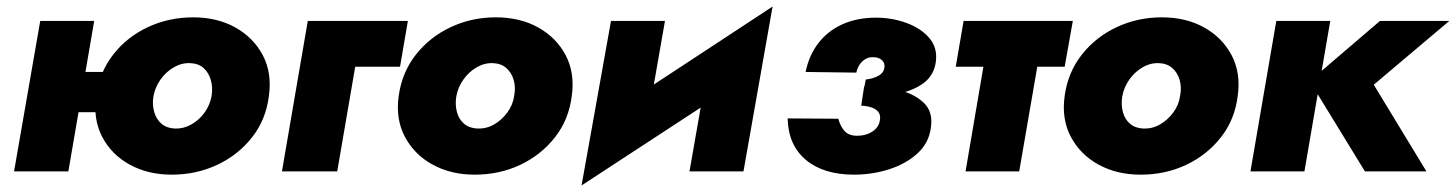

<svg xmlns="http://www.w3.org/2000/svg" viewBox="-20 -524 4451 587"><path d="M100 -181H396L418 -304H122ZM103 -460 23 0H189L268 -460ZM274 -231Q264 -160 292.5 -105.5Q321 -51 377 -20.5Q433 10 505 10Q580 10 644 -20Q708 -50 750.5 -104Q793 -158 802 -230Q812 -301 783.5 -355Q755 -409 699.5 -440Q644 -471 571 -471Q496 -471 432 -441Q368 -411 326 -357Q284 -303 274 -231ZM449 -229Q454 -257 470.5 -280.5Q487 -304 511 -318Q535 -332 561 -331Q587 -330 602.5 -316Q618 -302 624.5 -279.5Q631 -257 627 -231Q622 -203 605.5 -180Q589 -157 565 -143.5Q541 -130 515 -131Q490 -132 474 -145.5Q458 -159 451.5 -181.5Q445 -204 449 -229Z M921 -460 842 0H1011L1066 -320H1203L1227 -460Z M1199 -231Q1189 -160 1218 -105.5Q1247 -51 1303 -20.5Q1359 10 1431 10Q1507 10 1570.5 -20Q1634 -50 1676.5 -104Q1719 -158 1728 -230Q1738 -301 1709.5 -355Q1681 -409 1625.5 -440Q1570 -471 1496 -471Q1422 -471 1358 -441Q1294 -411 1251.5 -357Q1209 -303 1199 -231ZM1375 -229Q1380 -257 1396.5 -280.5Q1413 -304 1437 -318Q1461 -332 1487 -331Q1512 -330 1528 -316Q1544 -302 1550.5 -279.5Q1557 -257 1552 -231Q1548 -203 1531 -180Q1514 -157 1490.5 -143.5Q1467 -130 1440 -131Q1415 -132 1399 -145.5Q1383 -159 1377 -181.5Q1371 -204 1375 -229Z M2301 -312 2342 -504 1800 -148 1758 43ZM2013 -460H1848L1758 43L1952 -111ZM2342 -504 2149 -349 2088 0H2253Z M2617 -229Q2674 -228 2722.5 -237Q2771 -246 2803 -269.5Q2835 -293 2841 -334Q2847 -378 2821 -408Q2795 -438 2751 -454Q2707 -470 2658 -470Q2600 -470 2555 -449.5Q2510 -429 2481.5 -391.5Q2453 -354 2443 -304L2598 -302Q2601 -316 2608 -326.5Q2615 -337 2626 -343.5Q2637 -350 2651 -349Q2662 -349 2670 -344.5Q2678 -340 2681.5 -333.5Q2685 -327 2684 -318Q2682 -301 2665 -292Q2648 -283 2627 -281ZM2591 10Q2647 10 2698.5 -6.5Q2750 -23 2785 -55Q2820 -87 2826 -134Q2833 -182 2804.5 -209.5Q2776 -237 2727 -249Q2678 -261 2622 -260L2613 -201Q2631 -200 2644.5 -195.5Q2658 -191 2665.5 -181.5Q2673 -172 2670 -156Q2668 -142 2658.5 -131.5Q2649 -121 2634 -115Q2619 -109 2600 -109Q2575 -109 2562 -123.5Q2549 -138 2543 -161L2388 -162Q2390 -80 2444 -35Q2498 10 2591 10Z M2926 -460 2902 -320H3235L3260 -460ZM3007 -440 2932 0H3096L3172 -440Z M3235 -231Q3225 -160 3254 -105.5Q3283 -51 3339 -20.5Q3395 10 3467 10Q3543 10 3606.5 -20Q3670 -50 3712.5 -104Q3755 -158 3764 -230Q3774 -301 3745.5 -355Q3717 -409 3661.5 -440Q3606 -471 3532 -471Q3458 -471 3394 -441Q3330 -411 3287.5 -357Q3245 -303 3235 -231ZM3411 -229Q3416 -257 3432.5 -280.5Q3449 -304 3473 -318Q3497 -332 3523 -331Q3548 -330 3564 -316Q3580 -302 3586.5 -279.5Q3593 -257 3588 -231Q3584 -203 3567 -180Q3550 -157 3526.5 -143.5Q3503 -130 3476 -131Q3451 -132 3435 -145.5Q3419 -159 3413 -181.5Q3407 -204 3411 -229Z M3882 -460 3803 0H3968L4047 -460ZM4199 -460 3984 -276 4153 0H4341L4180 -265L4411 -460Z"/></svg>

Font: Jost ExtraBold
Style: Italic
Weight: 800
Italic angle: -5°
Version: Version 3.710